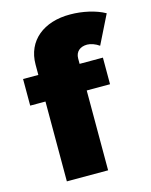

<svg xmlns="http://www.w3.org/2000/svg" viewBox="-113 -825 709 899"><g transform="rotate(-15 241.0 -375.5)"><path d="M355 -594C372 -594 395 -586 413 -573L482 -712C438 -737 373 -751 315 -751C187 -752 98 -682 98 -566V-516H24V-387H98V0H298V-387H411V-516H298V-542C298 -575 321 -594 355 -594Z"/></g></svg>

Font: Montserrat ExtraBold
Style: Regular
Weight: 800
Designer: Julieta Ulanovsky
Foundry: Julieta Ulanovsky
Version: Version 4.000